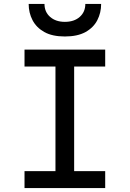

<svg xmlns="http://www.w3.org/2000/svg" viewBox="-20 -951 656 971"><path d="M260.5 0V-700H355V0ZM104 0V-85.5H512V0ZM104 -614.5V-700H512V-614.5ZM308 -766.5Q244.5 -766.5 204.2 -789Q164 -811.5 144.5 -849Q125 -886.5 125 -931H205Q205 -890.5 233.5 -865.5Q262 -840.5 308 -840.5Q355 -840.5 383.2 -865.5Q411.5 -890.5 411.5 -931H491.5Q491.5 -886.5 472.2 -849Q453 -811.5 412.5 -789Q372 -766.5 308 -766.5Z"/></svg>

Font: Overpass Mono Light Medium
Style: Regular
Weight: 500
Monospace: yes
Version: Version 4.000